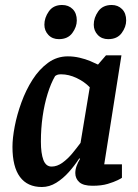

<svg xmlns="http://www.w3.org/2000/svg" viewBox="-20 -739 552 770"><path d="M148 11Q90 11 60 -29.5Q30 -70 30 -150Q30 -185 39 -232Q48 -279 66 -328.5Q84 -378 110.5 -419.5Q137 -461 172.5 -487Q208 -513 252 -513Q276 -513 299.5 -507.5Q323 -502 342 -494Q361 -486 373 -480L405 -517H467L398 -80H469V-26Q467 -24 452 -16.5Q437 -9 412 -1.5Q387 6 351 6Q314 6 298 -8.5Q282 -23 282 -45Q282 -59 287 -73Q292 -87 301 -102L298 -104Q280 -76 256.5 -49.5Q233 -23 205.5 -6Q178 11 148 11ZM187 -71Q209 -71 230.5 -86.5Q252 -102 270.5 -124.5Q289 -147 303 -166L340 -389Q319 -411 287.5 -426Q256 -441 225 -441Q215 -441 210 -439Q205 -437 201 -434Q184 -405 171 -363Q158 -321 151 -272.5Q144 -224 144 -171Q144 -124 154 -97.5Q164 -71 187 -71ZM414 -582Q388 -582 372 -599Q356 -616 356 -640Q356 -668 374 -693.5Q392 -719 428 -719Q453 -719 469.5 -702.5Q486 -686 486 -657Q486 -631 468 -606.5Q450 -582 414 -582ZM216 -582Q190 -582 174 -599Q158 -616 158 -640Q158 -668 176 -693.5Q194 -719 229 -719Q255 -719 271.5 -702.5Q288 -686 288 -657Q288 -631 270 -606.5Q252 -582 216 -582Z"/></svg>

Font: Faustina SemiBold
Style: Italic
Weight: 600
Italic angle: -8°
Designer: Alfonso Garcia
Foundry: http://www.omnibus-type.com
Version: Version 1.200